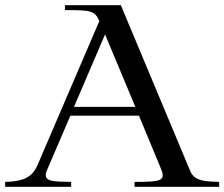

<svg xmlns="http://www.w3.org/2000/svg" viewBox="-68 -722 867 742"><path d="M-48 0H207V-19C141 -21 94 -17 113 -63L204 -275H469L554 -70C573 -24 557 -19 452 -19V0H779V-19C731 -21 685 -20 668 -59L399 -702H183V-683C283 -683 298 -681 316 -641L77 -84C55 -33 17 -21 -48 -19ZM218 -309 338 -589 455 -309Z"/></svg>

Font: Ortica Linear
Style: Regular
Weight: 400
Designer: Benedetta Bovani
Foundry: Collletttivo
Version: Version 2.000;Glyphs 3.1.2 (3151)